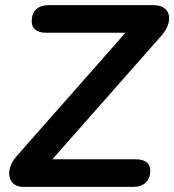

<svg xmlns="http://www.w3.org/2000/svg" viewBox="-20 -725 676 745"><path d="M499 0H69Q48 0 34.5 -10.5Q21 -21 17 -38.5Q13 -56 20 -78Q27 -100 48 -123L503 -639L505 -598H159Q132 -598 117.5 -609.5Q103 -621 103 -642Q103 -673 120.5 -689Q138 -705 167 -705H576Q601 -705 616 -694.5Q631 -684 635 -666.5Q639 -649 631.5 -627.5Q624 -606 604 -584L148 -67L145 -107H506Q533 -107 548 -96Q563 -85 563 -64Q563 -33 545.5 -16.5Q528 0 499 0Z"/></svg>

Font: Nunito Variable Extra Light
Style: Italic
Weight: 200
Italic angle: -9°
Designer: Vernon Adams
Foundry: Vernon Adams
Version: Version 3.602